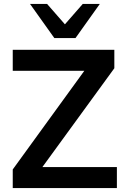

<svg xmlns="http://www.w3.org/2000/svg" viewBox="-20 -959 648 979"><path d="M45 0V-95L410 -598H45V-705H563V-611L196 -107H576V0ZM257 -765 133 -939H220L311 -835L402 -939H489L365 -765Z"/></svg>

Font: MulishBold
Style: Bold
Weight: 700
Designer: Vernon Adams
Foundry: Vernon Adams
Version: Version 3.602; ttfautohint (v1.8.3)